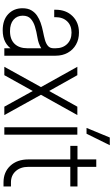

<svg xmlns="http://www.w3.org/2000/svg" viewBox="274 -1094 832 1420"><g transform="rotate(90 690.0 -384.0)"><path d="M204 12Q127 12 84 -29.2Q41 -70.5 41 -134Q41 -174 56.5 -200.2Q72 -226.5 96.2 -242.5Q120.5 -258.5 147 -268Q179.5 -279.5 212.8 -286Q246 -292.5 274.2 -300.2Q302.5 -308 319.8 -322.8Q337 -337.5 337 -365V-379Q337 -432.5 305.2 -464.8Q273.5 -497 221 -497Q168.5 -497 137.8 -464.8Q107 -432.5 107 -379V-369H52V-379Q52 -456.5 99 -504.2Q146 -552 221 -552Q271 -552 309.5 -530.2Q348 -508.5 370 -469.5Q392 -430.5 392 -379V0H337V-71L346 -59Q326 -25.5 290.2 -6.8Q254.5 12 204 12ZM210.5 -42Q271.5 -42 304.2 -76Q337 -110 337 -171V-273Q301 -251.5 257.2 -244.8Q213.5 -238 175 -226Q141.5 -215.5 118.8 -195.2Q96 -175 96 -136Q96 -94 126 -68Q156 -42 210.5 -42Z M474 0 624 -271 474 -540H536L665 -310H641L769 -540H831L681 -271L831 0H769L641 -232H665L536 0Z M921 0V-540H976V0ZM926 -608 997 -780H1054L969 -608Z M1329 6Q1252.5 6 1205.8 -44.5Q1159 -95 1159 -178V-488H1059V-541H1159V-680H1214V-541H1359V-488H1214V-178Q1214 -119.5 1245.8 -84.2Q1277.5 -49 1329 -49H1359V6Z"/></g></svg>

Font: Mohave Light
Style: Regular
Weight: 300
Designer: Gumpita Rahayu
Foundry: Tokotype
Version: Version 2.003